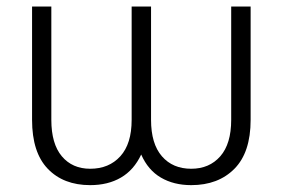

<svg xmlns="http://www.w3.org/2000/svg" viewBox="-20 -548 863 579"><path d="M735.8 -528.3V-186.5Q735.8 -88.4 687 -39.1Q638.2 10.3 556.6 10.3Q503.9 10.3 465.1 -12.5Q426.3 -35.2 405.8 -82Q383.8 -35.2 344.7 -12.5Q305.7 10.3 252 10.3Q171.4 10.3 124 -39.1Q76.7 -88.4 76.7 -186.5V-528.3H134.8V-186.5Q134.8 -114.3 166.5 -76.7Q198.2 -39.1 252 -39.1Q308.6 -39.1 342.8 -76.7Q377 -114.3 377 -186.5V-528.3H435.5V-186.5Q435.5 -114.3 468.3 -76.7Q501 -39.1 556.6 -39.1Q611.3 -39.1 644.3 -76.7Q677.2 -114.3 677.2 -186.5V-528.3Z"/></svg>

Font: Roboto Web
Style: Light
Weight: 300
Designer: Google
Version: Version 1.200310; 2013